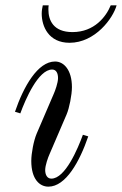

<svg xmlns="http://www.w3.org/2000/svg" viewBox="-20 -686 456 718"><path d="M136 -635C136 -587 162 -526 240 -526C336 -526 403 -618 416 -666H394C377 -624 333 -566 251 -566C179 -566 161 -611 161 -650C161 -655 161 -661 162 -666H140C138 -657 136 -646 136 -635ZM36 -268 56 -262C75 -314 123 -426 175 -426C191 -426 197 -411 197 -394C197 -376 186 -346 181 -335L117 -186C106 -160 97 -113 97 -84C97 -16 128 12 161 12C226 12 278 -82 310 -176L290 -182C271 -130 224 -18 172 -18C156 -18 149 -33 149 -50C149 -68 160 -98 165 -109L229 -258C239 -281 249 -331 249 -360C249 -424 219 -456 186 -456C121 -456 68 -362 36 -268Z"/></svg>

Font: Old Standard
Style: Italic
Weight: 400
Italic angle: -15.2°
Designer: Alexey Kryukov <alexios@thessalonica.org.ru>
Version: Version 2.0